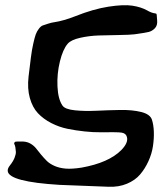

<svg xmlns="http://www.w3.org/2000/svg" viewBox="-20 -734 644 738"><path d="M584 -655.8Q585.9 -636.2 575.2 -625.2Q564.5 -614.3 551.3 -611.1Q538.1 -607.9 506.3 -603.5Q499.5 -602.5 496.1 -602.1Q480.5 -600.1 438.5 -599.4Q396.5 -598.6 360.6 -597.7Q324.7 -596.7 289.1 -588.9Q253.4 -581.1 240.2 -565.9Q221.7 -544.4 210.2 -497.6Q198.7 -450.7 200.9 -401.9Q203.1 -353 220.2 -328.1Q230 -314 267.1 -310.1Q304.2 -306.2 350.3 -308.3Q396.5 -310.5 442.6 -311.3Q488.8 -312 522.9 -303.5Q557.1 -294.9 564 -273.9Q570.3 -254.4 571.3 -228Q572.3 -201.7 567.9 -172.1Q563.5 -142.6 550.5 -114.3Q537.6 -85.9 518.6 -63.5Q499.5 -41 468 -27.8Q436.5 -14.6 397.9 -16.1Q226.1 -22.5 209 -23.4Q15.6 -35.2 9.8 -75.7Q8.3 -85.9 18.1 -98.1Q30.3 -113.3 35.9 -127.4Q41.5 -141.6 41 -150.4Q40.5 -159.2 39.1 -167.5Q37.6 -175.8 35.4 -179.4Q33.2 -183.1 35.9 -186.8Q38.6 -190.4 45.7 -189.9Q52.7 -189.5 69.8 -189.9Q85.4 -189 98.1 -181.4Q110.8 -173.8 119.1 -163.1Q127.4 -152.3 137.9 -139.6Q148.4 -127 159.7 -115.7Q170.9 -104.5 189.7 -96.2Q208.5 -87.9 232.9 -85.9Q257.3 -84 293.9 -89.8Q397.5 -108.4 445.8 -156.7Q474.1 -185.5 467.8 -207.5Q464.4 -221.2 448.2 -224.1Q440.9 -225.6 417.5 -225.8Q394 -226.1 366.9 -225.6Q339.8 -225.1 305.4 -228.8Q271 -232.4 239 -239Q207 -245.6 177 -261Q147 -276.4 126 -298.6Q105 -320.8 94.7 -357.2Q84.5 -393.6 89.8 -439.9Q95.2 -485.8 98.9 -514.2Q102.5 -542.5 107.9 -566.4Q113.3 -590.3 117.4 -601.8Q121.6 -613.3 129.4 -623.5Q137.2 -633.8 144.5 -636.2Q151.9 -638.7 165.3 -643.1Q178.7 -647.5 191.7 -649.2Q204.6 -650.9 226.3 -657Q248 -663.1 270 -671.9Q338.4 -699.2 396.5 -708.3Q454.6 -717.3 488.5 -712.2Q522.5 -707 545.9 -693.8Q562.5 -684.1 576.2 -682.6Q580.6 -682.1 581.5 -680.4Q582.5 -678.7 583 -668.9Q583.5 -661.1 584 -655.8Z"/></svg>

Font: Superheroes Libre
Style: Regular
Weight: 400
Version: Version 001.000